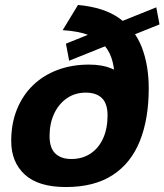

<svg xmlns="http://www.w3.org/2000/svg" viewBox="-20 -742 663 774"><path d="M258.8 -497.2 245.8 -566 610 -712.4 623 -643.6ZM245.4 12Q134.8 12 80 -38.2Q25.2 -88.4 25.2 -173.6Q25.2 -244 48.3 -301.1Q71.4 -358.2 113.2 -398.5Q155 -438.8 212.5 -460.2Q270 -481.6 338.2 -481.6Q391.2 -481.6 427.7 -466.7Q464.2 -451.8 491.2 -426.4L443.2 -407.2Q443.2 -454.2 434.2 -491.8Q425.2 -529.4 402.7 -556.6Q380.2 -583.8 338.8 -600.1Q297.4 -616.4 232.6 -620.4L294.4 -722Q399.6 -712.6 462.1 -667.5Q524.6 -622.4 552.1 -550.2Q579.6 -478 579.6 -386Q579.6 -262.8 543.8 -173.5Q508 -84.2 434 -36.1Q360 12 245.4 12ZM267.8 -101Q312.2 -101 345.1 -123Q378 -145 395.8 -184.5Q413.6 -224 413.6 -276.4Q413.6 -324 391 -346.3Q368.4 -368.6 325.8 -368.6Q282.2 -368.6 249.3 -345.7Q216.4 -322.8 198.1 -283.3Q179.8 -243.8 179.8 -193.4Q179.8 -145.6 202.9 -123.3Q226 -101 267.8 -101Z"/></svg>

Font: Geist
Style: Italic
Weight: 400
Italic angle: -12°
Designer: Basement.studio, Andrés Briganti, Mateo Zaragoza
Foundry: Basement.studio, Vercel, Andrés Briganti, Guido Ferreyra, Mateo Zaragoza
Version: Version 1.500